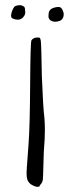

<svg xmlns="http://www.w3.org/2000/svg" viewBox="-20 -769 265 737"><path d="M35.2 -743.2Q43 -749 56.6 -749Q58.6 -749 60.5 -749Q72.3 -745.1 74.2 -741.2Q76.2 -738.3 76.2 -729.5Q77.1 -725.6 77.1 -722.7Q77.1 -717.8 76.2 -714.8Q74.2 -709 68.4 -702.1Q59.6 -693.4 47.9 -693.4Q39.1 -693.4 28.3 -698.2Q22.5 -700.2 22.5 -710Q23.4 -712.9 23.4 -715.8Q26.4 -731.4 35.2 -743.2ZM186.5 -739.3Q196.3 -742.2 203.1 -742.2Q205.1 -742.2 207 -742.2Q214.8 -741.2 219.7 -731.4Q224.6 -721.7 224.6 -713.9Q224.6 -710 223.6 -706.1Q220.7 -694.3 210.9 -689.5Q201.2 -685.5 192.4 -685.5Q186.5 -685.5 180.7 -687.5Q166 -692.4 166 -707Q166 -720.7 169.9 -727.5Q174.8 -735.4 186.5 -739.3ZM100.6 -614.3Q108.4 -625 123 -625Q125 -625 127 -625Q131.8 -625 133.8 -623Q134.8 -621.1 136.7 -612.3Q138.7 -596.7 140.6 -477.5Q145.5 -352.5 150.4 -317.4Q152.3 -293.9 152.3 -270.5Q152.3 -252 151.4 -234.4Q147.5 -191.4 146.5 -131.8Q145.5 -88.9 144.5 -79.1Q142.6 -69.3 138.7 -64.5Q131.8 -57.6 131.8 -53.7Q128.9 -51.8 124 -51.8Q114.3 -51.8 98.6 -61.5Q86.9 -70.3 84 -83Q82 -90.8 82 -104.5Q82 -114.3 83 -126Q85 -154.3 89.8 -218.8Q94.7 -285.2 95.7 -443.4Q96.7 -603.5 100.6 -614.3Z"/></svg>

Font: Yahfie
Style: Heavy
Weight: 600
Designer: Joe Palazzolo
Foundry: jozolo LLC
Version: Version 001.000